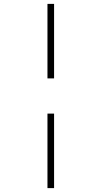

<svg xmlns="http://www.w3.org/2000/svg" viewBox="-20 -794 540 987"><path d="M224 -391V-774H258V-391ZM224 173V-210H258V173Z"/></svg>

Font: Xanh Mono
Style: Regular
Weight: 400
Monospace: yes
Designer: Lam Bao, Duy Dao
Foundry: Yellow Type Foundry
Version: Version 3.101; ttfautohint (v1.8.3)